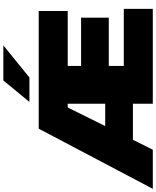

<svg xmlns="http://www.w3.org/2000/svg" viewBox="71 -1048 957 1178"><g transform="rotate(-90 550.0 -458.5)"><path d="M1085 -178V0H503V-122H282L221 0H-19L350 -700H1072V-522H735V-440H1031V-270H735V-178ZM503 -292V-522H480L366 -292ZM646 -917H861L664 -757H514Z"/></g></svg>

Font: CMG Sans Black
Style: Regular
Weight: 900
Designer: Julieta Ulanovsky
Foundry: Julieta Ulanovsky
Version: Version 7.200